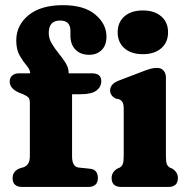

<svg xmlns="http://www.w3.org/2000/svg" viewBox="-20 -742 742 762"><path d="M266 -121.5Q266 -80 292.5 -77L336 -72.5Q353.5 -71 361 -61Q368.5 -51 368.5 -36Q368.5 0 329.5 0H69Q30 0 30 -35Q30 -63.5 60 -74.5L72.5 -78Q84.5 -82 91.5 -92.2Q98.5 -102.5 98.5 -123V-335Q98.5 -348 92.8 -354.8Q87 -361.5 69.5 -369L56.5 -374Q18.5 -390 18.5 -418.5Q18.5 -433 28.2 -442Q38 -451 55 -451H100Q99.5 -465.5 85.8 -481.5Q72 -497.5 58.2 -521.2Q44.5 -545 44.5 -581.5Q44.5 -641.5 93 -681.5Q141.5 -721.5 230 -721.5Q314 -721.5 358.2 -684.2Q402.5 -647 402.5 -597Q402.5 -562 383.2 -543.2Q364 -524.5 334 -524.5Q299.5 -524.5 279.5 -545Q259.5 -565.5 259.5 -600.5V-620Q259.5 -660.5 218.5 -660.5Q173.5 -660.5 173.5 -611Q173.5 -589 185.5 -569Q197.5 -549 213 -530Q228.5 -511 240.5 -492Q252.5 -473 252.5 -452.5V-451H344.5Q382 -451 382 -420Q382 -397.5 363 -382.8Q344 -368 300 -368H266ZM547 -527Q500.5 -527 473.8 -550.5Q447 -574 447 -614Q447 -653.5 473.8 -677Q500.5 -700.5 547 -700.5Q593 -700.5 620 -677Q647 -653.5 647 -614Q647 -574 620 -550.5Q593 -527 547 -527ZM638.5 -434V-121.5Q638.5 -99.5 642.2 -90.5Q646 -81.5 654 -77L664 -72.5Q686 -58.5 686 -35.5Q686 0 647.5 0H462Q423 0 423 -35.5Q423 -58.5 445 -72.5L455.5 -77Q463 -81.5 467 -90.5Q471 -99.5 471 -121.5V-309.5Q471 -329 466.2 -336.5Q461.5 -344 452.5 -348L438.5 -351Q417 -363 417 -383Q417 -408.5 451 -422L540 -456Q562.5 -465 576.2 -468.8Q590 -472.5 603.5 -472.5Q620 -472.5 629.2 -461.8Q638.5 -451 638.5 -434Z"/></svg>

Font: Fraunces 72pt SuperSoft
Style: Bold
Weight: 700
Version: Version 1.000;[0bf87f6ff]